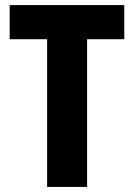

<svg xmlns="http://www.w3.org/2000/svg" viewBox="-20 -734 526 754"><path d="M322 0V-580H468V-714H18V-580H165V0Z"/></svg>

Font: Noto Sans Gujarati Condensed ExtraBold
Style: Regular
Weight: 800
Width: 3
Designer: Jelle Bosma - Monotype Design Team, Universal Thirst
Foundry: Monotype Imaging Inc.
Version: Version 2.106